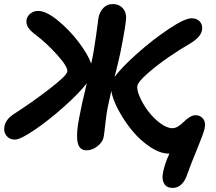

<svg xmlns="http://www.w3.org/2000/svg" viewBox="-38 -693 1062 945"><path d="M35.2 -5.9Q7.8 -5.9 -6.8 -25.6Q-21.5 -45.4 -16.1 -70.8Q-10.7 -104 28.8 -130.9Q119.6 -189 204.6 -254.6Q289.6 -320.3 293 -339.8Q297.9 -362.3 244.6 -421.6Q191.4 -481 138.2 -521Q111.8 -540.5 100.6 -557.9Q89.4 -575.2 92.8 -597.2Q96.7 -614.3 112.3 -626.7Q127.9 -639.2 149.9 -639.2Q188.5 -639.2 244.6 -594Q300.8 -548.8 347.2 -488.3Q393.6 -427.7 411.1 -379.9V-380.9Q424.3 -438.5 435.1 -519.3Q445.8 -600.1 446.8 -606Q452.1 -634.3 470.5 -653.6Q488.8 -672.9 516.1 -672.9Q550.8 -672.9 569.1 -649.2Q587.4 -625.5 581.1 -585.9Q579.1 -565.4 566.4 -495.1Q553.7 -424.8 541 -375Q538.1 -362.8 532.7 -341.8Q527.3 -320.8 525.9 -314Q559.1 -359.9 636.2 -428.7Q713.4 -497.6 792.5 -550.3Q871.6 -603 904.8 -603Q932.6 -603 946.5 -585.9Q960.4 -568.8 956.1 -543.9Q950.2 -511.2 899.9 -480Q846.2 -449.2 789.1 -409.7Q731.9 -370.1 687 -330.3Q642.1 -290.5 638.2 -271Q634.3 -252 649.7 -216.6Q665 -181.2 690.4 -147Q715.8 -112.8 749.5 -87.4Q783.2 -62 811 -62Q825.2 -62 840.3 -72Q855.5 -82 867.2 -94Q878.9 -106 894.5 -116Q910.2 -126 924.8 -126Q947.3 -126 961.4 -108.9Q975.6 -91.8 969.2 -61Q964.4 -37.1 931.9 41.3Q899.4 119.6 884.8 162.1Q861.8 231.9 812 231.9Q782.2 231.9 770.3 211.4Q758.3 190.9 763.2 163.1Q770 119.1 795.9 63H793Q750 63 700.9 30.3Q651.9 -2.4 612.8 -49.8Q573.7 -97.2 545.2 -150.6Q516.6 -204.1 509.8 -245.1Q493.2 -169.9 491.2 -160.2Q485.8 -131.3 480.2 -81.3Q474.6 -31.2 472.2 -18.1Q466.3 8.3 440.4 27.6Q414.6 46.9 388.2 46.9Q368.2 46.9 356.9 34.9Q345.7 22.9 342.8 -0.2Q339.8 -23.4 342.5 -52.5Q345.2 -81.5 353 -120.1Q360.8 -165 389.2 -283.2Q350.1 -232.9 276.1 -167Q202.1 -101.1 132.1 -53.5Q62 -5.9 35.2 -5.9Z"/></svg>

Font: Shantell Sans Irregular Bouncy
Style: Italic
Weight: 600
Italic angle: -11.31°
Designer: Stephen Nixon, Anya Danilova, Shantell Martin
Foundry: Arrow Type
Version: Version 1.006;[9816181b4]